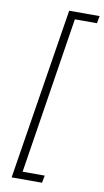

<svg xmlns="http://www.w3.org/2000/svg" viewBox="-97 -751 530 976"><g transform="rotate(10 167.5 -262.5)"><path d="M37 180 178 -705H335L328 -667H214L87 142H201L194 180Z"/></g></svg>

Font: Nunito Sans 10pt SemiCondensed ExtraLight
Style: Italic
Weight: 250
Width: 4
Italic angle: -9°
Designer: Vernon Adams
Foundry: Vernon Adams
Version: Version 3.101;gftools[0.9.27]